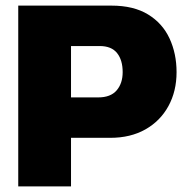

<svg xmlns="http://www.w3.org/2000/svg" viewBox="-20 -664 654 684"><path d="M45 0V-644H377Q456 -644 507.5 -612.5Q559 -581 584 -527Q609 -473 609 -407Q609 -339 580 -286Q551 -233 498 -203Q445 -173 373 -173H233V0ZM233 -317H330Q374 -317 395.5 -342Q417 -367 417 -407Q417 -450 397 -475Q377 -500 335 -500H233Z"/></svg>

Font: Kanit
Style: Bold
Weight: 700
Designer: Katatrad Team
Foundry: CadsonDemak
Version: Version 2.000; ttfautohint (v1.8.3)